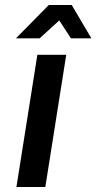

<svg xmlns="http://www.w3.org/2000/svg" viewBox="-20 -751 387 771"><path d="M44 -597 176 -731H268L347 -597H265L218 -669L139 -597ZM46 0 130 -531H246L162 0Z"/></svg>

Font: Exo
Style: Demi Bold Italic
Weight: 600
Designer: Natanael Gama
Version: Version 1